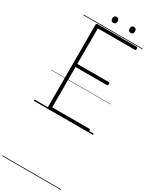

<svg xmlns="http://www.w3.org/2000/svg" viewBox="-594 -1722 2159 2728"><g transform="rotate(30 485.5 -358.0)"><path d="M246 0Q233 0 226 -6Q219 -12 219 -23V-1376Q219 -1385 226 -1390Q233 -1395 247 -1395H882Q890 -1395 894.5 -1389.5Q899 -1384 899 -1370Q899 -1356 894.5 -1350.5Q890 -1345 882 -1345H274V-762H790Q798 -762 802.5 -756.5Q807 -751 807 -737Q807 -723 802.5 -717.5Q798 -712 790 -712H274V-50H882Q890 -50 894.5 -44.5Q899 -39 899 -25Q899 -11 894.5 -5.5Q890 0 882 0ZM424 -1523Q402 -1523 391.5 -1534.5Q381 -1546 381 -1571Q381 -1597 392 -1609Q403 -1621 424 -1621Q446 -1621 457 -1608.5Q468 -1596 468 -1571Q468 -1546 457 -1534.5Q446 -1523 424 -1523ZM710 -1523Q687 -1523 676.5 -1534.5Q666 -1546 666 -1571Q666 -1597 677 -1609Q688 -1621 709 -1621Q731 -1621 742 -1608.5Q753 -1596 753 -1571Q753 -1546 742 -1534.5Q731 -1523 710 -1523ZM0 895H971V905H0ZM0 -20H971V0H0ZM0 -505H971V-500H0ZM0 -1415H971V-1405H0Z"/></g></svg>

Font: Playwrite BE WAL Guides
Style: Regular
Weight: 400
Designer: Veronika Burian, José Scaglione
Foundry: TypeTogether
Version: Version 1.003